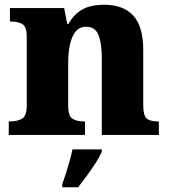

<svg xmlns="http://www.w3.org/2000/svg" viewBox="-20 -570 716 811"><path d="M17 0V-57H20Q54 -57 73.5 -69Q93 -81 93 -125V-415Q93 -456 75.5 -467.5Q58 -479 25 -479H22V-536H251L264 -469H269Q293 -511 328.5 -530.5Q364 -550 421 -550Q500 -550 542.5 -504.5Q585 -459 585 -358V-128Q585 -82 599.5 -69.5Q614 -57 647 -57H651V0H410V-322Q410 -387 396 -422Q382 -457 344 -457Q315 -457 298.5 -435.5Q282 -414 275 -379.5Q268 -345 268 -305V-122Q268 -81 285.5 -69Q303 -57 336 -57H339V0ZM243 208Q250 189 258.5 162.5Q267 136 274.5 109Q282 82 286 61H410V71Q401 92 384 118.5Q367 145 347 172Q327 199 310 221H243Z"/></svg>

Font: Noto Serif Tamil ExtraBold
Style: Italic
Weight: 800
Italic angle: -12°
Designer: Indian Type Foundry, Tom Grace, and the Monotype Design Team
Foundry: Monotype Imaging Inc.
Version: Version 2.003; ttfautohint (v1.8.4.7-5d5b)